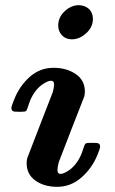

<svg xmlns="http://www.w3.org/2000/svg" viewBox="-20 -714 445 742"><path d="M258 -562Q234 -562 219.5 -577.5Q205 -593 205 -615Q205 -643 223.5 -664Q242 -685 267 -692Q277 -694 283 -694Q308 -694 323.5 -679.5Q339 -665 339 -641Q339 -609 313 -585.5Q287 -562 258 -562ZM201 8Q151 8 117 -16Q83 -40 83 -84Q83 -92 85 -102Q86 -104 134.5 -230.5Q183 -357 184 -358Q189 -376 189 -388Q189 -402 177 -402Q168 -402 154 -394Q140 -386 134 -380Q103 -352 89 -304Q84 -288 80.5 -285Q77 -282 61 -282H55Q34 -282 31 -284Q24 -288 24 -296Q24 -304 35 -330Q55 -381 94.5 -416.5Q134 -452 187 -452Q237 -452 272.5 -428Q308 -404 308 -360Q308 -352 306 -342Q305 -340 256 -214Q207 -88 207 -87Q202 -67 202 -57Q202 -42 214 -42Q223 -42 237 -50Q251 -58 257 -64Q288 -92 302 -140Q307 -156 310.5 -159Q314 -162 330 -162H336Q357 -162 360 -160Q367 -156 367 -148Q367 -140 356 -114Q335 -63 294 -27.5Q253 8 201 8Z"/></svg>

Font: MathJax_Math
Style: Bold Italic
Weight: 700
Version: Version 1.1